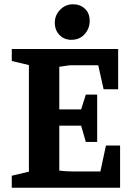

<svg xmlns="http://www.w3.org/2000/svg" viewBox="-20 -877 621 897"><path d="M35 0V-56L115 -75V-573L35 -592V-648H532V-460H464L439 -572H305L257 -565V-366H359L381 -435H434V-214H381L359 -290H257V-80Q272 -78 287.5 -77Q303 -76 321 -76H449L475 -197H541V0ZM313 -691Q280 -691 258 -713.5Q236 -736 236 -771Q236 -806 261 -831.5Q286 -857 321 -857Q354 -857 376.5 -836.5Q399 -816 399 -779Q399 -744 375.5 -717.5Q352 -691 313 -691Z"/></svg>

Font: Faustina
Style: Bold
Weight: 700
Designer: Alfonso Garcia
Foundry: http://www.omnibus-type.com
Version: Version 1.200